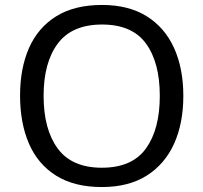

<svg xmlns="http://www.w3.org/2000/svg" viewBox="-20 -745 821 775"><path d="M720 -358Q720 -247 682.5 -164.5Q645 -82 572 -36Q499 10 391 10Q280 10 206.5 -36Q133 -82 97 -165Q61 -248 61 -359Q61 -469 97 -551Q133 -633 206.5 -679Q280 -725 392 -725Q499 -725 572 -679.5Q645 -634 682.5 -551.5Q720 -469 720 -358ZM156 -358Q156 -223 213 -145.5Q270 -68 391 -68Q513 -68 569 -145.5Q625 -223 625 -358Q625 -493 569 -569.5Q513 -646 392 -646Q271 -646 213.5 -569.5Q156 -493 156 -358Z"/></svg>

Font: Noto Sans Tifinagh
Style: Regular
Weight: 400
Designer: JamraPatel
Foundry: JamraPatel LLC
Version: Version 2.004; ttfautohint (v1.8.4.7-5d5b)